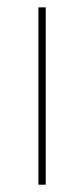

<svg xmlns="http://www.w3.org/2000/svg" viewBox="-20 -505 230 525"><path d="M105 -484.9V0H85V-484.9Z"/></svg>

Font: Genome Thin
Style: Regular
Weight: 250
Designer: Alfredo Marco Pradil
Version: Version 1.001